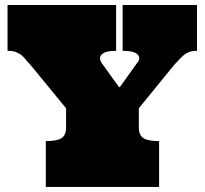

<svg xmlns="http://www.w3.org/2000/svg" viewBox="-20 -739 809 759"><path d="M100.1 -482.9Q88.9 -494.1 81.1 -504.2Q73.2 -514.2 64.2 -521.5Q55.2 -528.8 42.5 -533.4Q29.8 -538.1 9.8 -538.1V-719.2H439V-538.1Q396 -538.1 382.1 -523.9Q368.2 -509.8 382.8 -488.8L450.2 -395H454.1L521 -488.8Q538.1 -507.8 524.7 -522.9Q511.2 -538.1 464.8 -538.1V-719.2H758.8V-538.1Q744.1 -538.1 733.2 -535.2Q722.2 -532.2 712.6 -525.6Q703.1 -519 693.1 -508.5Q683.1 -498 668.9 -482.9L528.8 -311V-235.8Q528.8 -204.1 547.4 -192.6Q565.9 -181.2 608.9 -181.2V0H161.1V-181.2Q204.1 -181.2 222.7 -192.6Q241.2 -204.1 241.2 -235.8V-311Z"/></svg>

Font: Ultra
Style: Regular
Weight: 400
Designer: Astigmatic (AOETI)
Foundry: Astigmatic (AOETI)
Version: Version 1.000